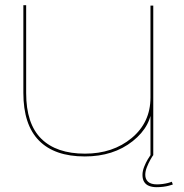

<svg xmlns="http://www.w3.org/2000/svg" viewBox="-20 -610 725 756"><path d="M572.5 0H583.5V-588H572.5V-144ZM83 -589.5H72V-244Q72 -119 133.5 -56.5Q195 6 314 6Q426.5 6 502.5 -54.2Q578.5 -114.5 578.5 -199L572.5 -226Q572.5 -128 498.5 -66.5Q424.5 -5 314.5 -5Q202 -5 142.5 -63.8Q83 -122.5 83 -243.5ZM597 127Q609.5 127 622 125.5Q634.5 124 644.8 121.2Q655 118.5 660.5 116.5L656.5 105.5Q651 108 641.2 110.5Q631.5 113 620 114.5Q608.5 116 598 116Q574.5 116 563.2 105.8Q552 95.5 552 78.5Q552 64.5 558.2 48.5Q564.5 32.5 572.2 18.8Q580 5 584 0H573Q569.5 4.5 561.8 17.5Q554 30.5 547.5 47Q541 63.5 541 79Q541 96 548 106.8Q555 117.5 567.5 122.2Q580 127 597 127Z"/></svg>

Font: Anybody Expanded Thin
Style: Regular
Weight: 250
Width: 7
Version: Version 1.113;gftools[0.9.25]